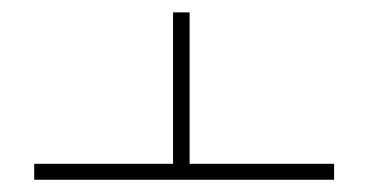

<svg xmlns="http://www.w3.org/2000/svg" viewBox="-20 -609 602 312"><path d="M288.1 -588.9V-342.8H522.9V-316.9H35.6V-342.8H261.2V-588.9Z"/></svg>

Font: Heebo Thin
Style: Regular
Weight: 250
Designer: Oded Ezer
Foundry: Meir Sadan
Version: Version 2.001; ttfautohint (v1.5.14-ce02) -l 8 -r 50 -G 200 